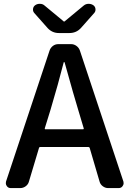

<svg xmlns="http://www.w3.org/2000/svg" viewBox="-20 -962 661 982"><path d="M393.6 -818.4Q370.1 -793 335 -793H281.2Q247.1 -793 223.6 -818.4L155.3 -895.5Q147.5 -904.3 148.9 -916.5Q150.4 -928.7 160.2 -935.5Q169.9 -942.4 182.6 -942.4Q183.6 -942.4 184.6 -942.4Q198.2 -942.4 208 -933.6L304.7 -853.5Q305.7 -851.6 307.6 -851.6Q309.6 -851.6 311.5 -853.5L408.2 -933.6Q418.9 -942.4 432.6 -942.4Q433.6 -942.4 434.6 -942.4Q446.3 -942.4 457 -935.5Q466.8 -928.7 468.3 -916.5Q469.7 -904.3 461.9 -895.5ZM209 -305.7Q208 -300.8 211.9 -300.8H404.3Q409.2 -300.8 408.2 -305.7L379.9 -400.4Q361.3 -460 310.5 -642.6Q309.6 -644.5 307.6 -644.5Q305.7 -644.5 305.7 -642.6Q278.3 -534.2 238.3 -400.4ZM533.2 0Q518.6 0 505.9 -9.3Q493.2 -18.6 489.3 -33.2L438.5 -206.1Q436.5 -210 432.6 -210H185.5Q180.7 -210 179.7 -206.1L127.9 -33.2Q124 -18.6 111.3 -9.3Q98.6 0 83 0H35.2Q21.5 0 14.6 -10.7Q9.8 -17.6 9.8 -24.4Q9.8 -28.3 10.7 -33.2L233.4 -703.1Q238.3 -717.8 250.5 -727.1Q262.7 -736.3 278.3 -736.3H343.8Q358.4 -736.3 371.1 -727.1Q383.8 -717.8 388.7 -703.1L611.3 -33.2Q612.3 -28.3 612.3 -24.4Q612.3 -17.6 607.4 -10.7Q600.6 0 586.9 0Z"/></svg>

Font: Gen Jyuu GothicL Medium
Style: Regular
Weight: 500
Designer: [Source Han Sans]
Ryoko NISHIZUKA  (kana & ideographs); Paul D. Hunt (Latin, Greek & Cyrillic); Wenlong ZHANG  (bopomofo
Version: Version 1.002.20150607